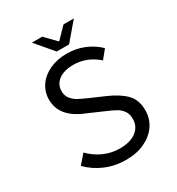

<svg xmlns="http://www.w3.org/2000/svg" viewBox="-196 -944 992 1078"><g transform="rotate(-30 300.0 -405.5)"><path d="M175 -823H242L309 -754H313L380 -823H447L351 -710H271ZM67 -86 117 -144Q155 -105 204 -83Q253 -61 306 -61Q375 -61 413.5 -90.5Q452 -120 452 -169Q452 -201 437.5 -221.5Q423 -242 401 -254.5Q379 -267 334 -286L240 -327Q98 -383 98 -497Q98 -547 125.5 -587Q153 -627 202 -649.5Q251 -672 313 -672Q373 -672 425.5 -650Q478 -628 515 -591L471 -537Q401 -599 313 -599Q253 -599 218 -573Q183 -547 183 -502Q183 -473 199.5 -453Q216 -433 237.5 -421.5Q259 -410 300 -392L392 -352Q462 -321 499.5 -282Q537 -243 537 -176Q537 -123 508.5 -80.5Q480 -38 427.5 -13Q375 12 305 12Q235 12 173.5 -14Q112 -40 67 -86Z"/></g></svg>

Font: Office Code Pro
Style: Regular
Weight: 400
Designer: Nathan Rutzky & Paul D. Hunt
Foundry: Adobe Systems Incorporated
Version: Version 1.004